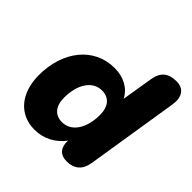

<svg xmlns="http://www.w3.org/2000/svg" viewBox="-181 -825 983 983"><g transform="rotate(45 310.0 -334.0)"><path d="M210 11C275 11 332 -19 371 -71C368 -21 393 9 440 9C497 9 529 -20 538 -77L618 -580C628 -643 602 -679 548 -679C491 -679 458 -652 449 -595L421 -424C395 -475 342 -503 277 -503C127 -503 28 -375 28 -203C28 -72 100 11 210 11ZM282 -116C231 -116 201 -151 201 -212C201 -307 243 -376 313 -376C364 -376 394 -341 394 -280C394 -186 352 -116 282 -116Z"/></g></svg>

Font: SN Pro Heavy
Style: Italic
Weight: 800
Italic angle: -9°
Designer: Tobias Whetton
Foundry: Supernotes
Version: Version 1.001;Glyphs 3.2 (3249)